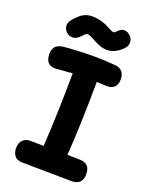

<svg xmlns="http://www.w3.org/2000/svg" viewBox="-167 -1006 845 1089"><g transform="rotate(20 255.0 -461.5)"><path d="M470 -68Q470 -2 405 -2L105 -6Q72 -7 58.5 -26Q45 -45 45 -71Q45 -104 62.5 -120.5Q80 -137 105 -137L188 -136Q201 -357 202 -579Q159 -576 130 -573L97 -571Q69 -571 54.5 -588Q40 -605 40 -636Q40 -668 54.5 -683Q69 -698 97 -702Q119 -705 175 -708Q231 -711 287 -711Q341 -711 413 -705Q441 -703 455.5 -685.5Q470 -668 470 -640Q470 -577 407 -577Q392 -577 347 -580Q345 -308 332 -134L406 -133Q470 -132 470 -68ZM76 -823Q76 -842 90 -859Q118 -893 142 -907Q166 -921 197 -921Q221 -921 247.5 -914.5Q274 -908 296 -896Q301 -893 311.5 -887.5Q322 -882 328.5 -879.5Q335 -877 338 -877Q344 -877 352 -885Q365 -898 373.5 -903.5Q382 -909 394 -909Q414 -909 431 -892Q448 -875 448 -854Q448 -832 432 -816Q408 -792 385.5 -781Q363 -770 338 -770Q317 -770 298 -777Q279 -784 266 -790.5Q253 -797 250 -799Q246 -801 230.5 -809Q215 -817 206 -817Q200 -817 192.5 -810.5Q185 -804 175 -793Q154 -770 129 -770Q108 -770 93 -785Q76 -802 76 -823Z"/></g></svg>

Font: Mali
Style: Bold
Weight: 700
Designer: Kitiyaporn Chalermlarp | Katatrad Aksorn Co.,Ltd.
Foundry: Cadson Demak Co.,Ltd.
Version: Version 1.000; ttfautohint (v1.6)